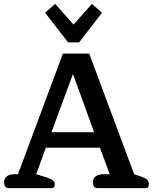

<svg xmlns="http://www.w3.org/2000/svg" viewBox="-20 -972 790 992"><path d="M213 -906 265 -952 360 -845 455 -952 507 -906 389 -753H332ZM1 -30Q1 -51 16 -61.5Q31 -72 56 -72H73L305 -695H441L673 -72L711 -59Q731 -52 740 -43.5Q749 -35 749 -22Q749 0 734 0H484Q460 0 460 -30Q460 -51 475 -61.5Q490 -72 515 -72H547L496 -209H217L167 -72L222 -55Q245 -48 254 -40Q263 -32 263 -19Q263 0 248 0H26Q14 0 7.5 -8Q1 -16 1 -30ZM466 -289 357 -590 246 -289Z"/></svg>

Font: Maitree SemiBold
Style: Regular
Weight: 600
Designer: CadsonDemak Team
Foundry: CadsonDemak
Version: Version 1.001